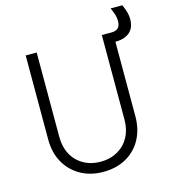

<svg xmlns="http://www.w3.org/2000/svg" viewBox="-128 -981 975 1096"><g transform="rotate(-15 360.0 -433.5)"><path d="M90 -247V-745H155V-245Q155 -187 179 -142.5Q203 -98 247 -73Q291 -48 348 -48Q404 -48 448 -73Q492 -98 516 -142.5Q540 -187 540 -245V-745H598Q650 -745 650 -799Q650 -818 644.5 -836Q639 -854 628 -879H697Q708 -854 714 -834Q720 -814 720 -792Q720 -740 689.5 -714Q659 -688 607 -688H605V-247Q605 -171 573 -112Q541 -53 482.5 -20.5Q424 12 348 12Q272 12 213.5 -21Q155 -54 122.5 -112.5Q90 -171 90 -247Z"/></g></svg>

Font: Evergrow Sans
Style: Light
Weight: 300
Foundry: 10Web
Version: Version 1.000